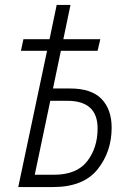

<svg xmlns="http://www.w3.org/2000/svg" viewBox="-20 -759 524 779"><path d="M54 0H194Q318 0 375.5 -71.5Q433 -143 433 -241Q433 -315 392 -357.5Q351 -400 264 -400H195L227 -553H376L387 -600H237L266 -739H210L181 -600H75L65 -553H171ZM121 -50 184 -350H253Q376 -350 376 -238Q376 -159 333.5 -104.5Q291 -50 199 -50Z"/></svg>

Font: Noto Sans Display SemiCondensed Light
Style: Italic
Weight: 300
Width: 4
Italic angle: -12°
Designer: Monotype Design Team
Foundry: Monotype Imaging Inc.
Version: Version 1.900